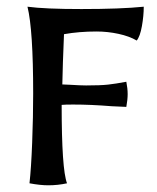

<svg xmlns="http://www.w3.org/2000/svg" viewBox="-20 -547 470 573"><path d="M68 0Q73 -44 76 -121.5Q79 -199 79 -268Q79 -458 62 -527Q114 -520 223 -520Q340 -520 409 -527Q409 -500 403.5 -469Q398 -438 388 -426Q366 -439 333.5 -446Q301 -453 268 -453Q216 -453 171 -445Q167 -351 166 -295L189 -294Q221 -292 237 -292Q280 -292 302.5 -294.5Q325 -297 357 -303Q361 -283 361 -266Q361 -250 357 -228L313 -230Q251 -235 198 -235Q174 -235 164 -234Q164 -42 180 0Q153 6 124 6Q100 6 68 0Z"/></svg>

Font: Mirza
Style: Regular
Weight: 400
Designer: Arabic design by Kourosh Beigpour, Latin design by Eduardo Tunni, engineering by Lasse Fister
Version: Version 1.000